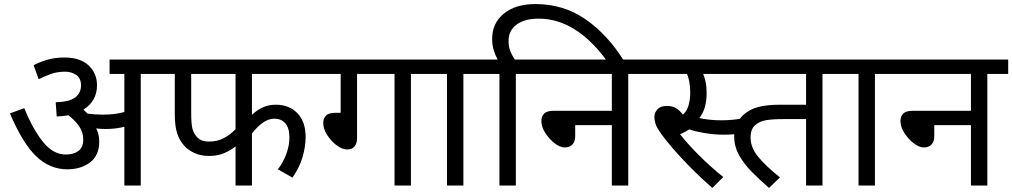

<svg xmlns="http://www.w3.org/2000/svg" viewBox="-20 -916 4998 948"><path d="M470 -218Q470 -148 424.5 -114Q379 -80 312 -80Q226 -80 159 -144Q92 -208 29 -356L100 -382Q143 -276 193 -214.5Q243 -153 305 -153Q343 -153 367 -170.5Q391 -188 391 -227Q391 -264 370.5 -293Q350 -322 318 -347Q291 -342 260 -341L255 -411Q323 -413 351.5 -435Q380 -457 380 -494Q380 -530 356.5 -546Q333 -562 302 -562Q265 -562 235 -552Q205 -542 171 -525L146 -594Q172 -608 210.5 -620Q249 -632 298 -632Q376 -632 417.5 -593Q459 -554 459 -495Q459 -417 392 -375Q403 -365 412 -355Q450 -350 486 -350Q518 -350 543 -353Q568 -356 594 -363V-551H521V-622H779V-551H675V0H594V-290Q570 -284 547 -281.5Q524 -279 498 -279Q481 -279 455 -282Q470 -252 470 -218Z M1224 -551V-349Q1249 -373 1278 -386Q1307 -399 1342 -399Q1407 -399 1448 -357.5Q1489 -316 1489 -239Q1489 -193 1474 -141Q1459 -89 1424 -39L1352 -80Q1377 -112 1393 -154Q1409 -196 1409 -237Q1409 -284 1389 -307Q1369 -330 1334 -330Q1281 -330 1224 -257V0H1143V-193Q1119 -174 1087 -160Q1055 -146 1012 -146Q972 -146 940 -160.5Q908 -175 889 -197Q864 -226 853.5 -261.5Q843 -297 843 -354V-551H764V-622H1550V-551ZM924 -551V-360Q924 -305 930 -281Q936 -257 952 -240Q972 -217 1012 -217Q1053 -217 1085 -234Q1117 -251 1143 -278V-551Z M1743 -551V-234Q1743 -208 1730.5 -193Q1718 -178 1695 -178Q1669 -178 1641.5 -199Q1614 -220 1595 -250Q1576 -280 1576 -308Q1576 -331 1589.5 -345Q1603 -359 1637 -359H1662V-551H1535V-622H2113V-551H2009V0H1928V-551Z M2268 -551V0H2187V-551H2098V-622H2371V-551Z M2446 -551H2357V-622H2437Q2425 -644 2417.5 -669Q2410 -694 2410 -724Q2410 -802 2468 -849Q2526 -896 2623 -896Q2764 -896 2873 -819.5Q2982 -743 3061 -615H2977Q2824 -824 2640 -824Q2570 -824 2530.5 -794.5Q2491 -765 2491 -714Q2491 -684 2500.5 -661.5Q2510 -639 2522 -622H2630V-551H2527V0H2446Z M2616 -622H3185V-551H3082V0H3001V-298H2820V-244Q2820 -216 2806 -202Q2792 -188 2769 -188Q2745 -188 2718 -209Q2691 -230 2672 -260Q2653 -290 2653 -318Q2653 -341 2666.5 -355Q2680 -369 2714 -369H3001V-551H2616Z M3540 -322Q3571 -322 3596 -324.5Q3621 -327 3649 -332L3657 -260Q3632 -255 3606 -253Q3580 -251 3551 -251Q3509 -251 3462.5 -258.5Q3416 -266 3383 -277Q3363 -264 3338 -253Q3379 -201 3434.5 -146Q3490 -91 3551 -42L3497 12Q3441 -37 3391.5 -87Q3342 -137 3304 -181Q3266 -225 3244 -256Q3222 -287 3216.5 -305Q3211 -323 3211 -340Q3211 -359 3226 -376Q3241 -393 3275 -393Q3300 -393 3318.5 -381.5Q3337 -370 3352 -350Q3373 -369 3380.5 -398.5Q3388 -428 3388 -458Q3388 -488 3383.5 -512Q3379 -536 3372 -551H3171V-622H3574V-551H3452Q3459 -534 3464 -511Q3469 -488 3469 -458Q3469 -416 3459.5 -385Q3450 -354 3433 -333Q3485 -322 3540 -322Z M4041 -551V0H3960V-328H3851Q3790 -328 3759.5 -322Q3729 -316 3710 -299Q3686 -280 3686 -237Q3686 -188 3723 -142.5Q3760 -97 3831 -40L3777 12Q3731 -28 3691.5 -68Q3652 -108 3628.5 -151Q3605 -194 3605 -242Q3605 -277 3618.5 -305Q3632 -333 3653 -351Q3682 -376 3723 -387.5Q3764 -399 3832 -399H3960V-551H3560V-622H4144V-551Z M4300 -551V0H4219V-551H4130V-622H4403V-551Z M4389 -622H4958V-551H4855V0H4774V-298H4593V-244Q4593 -216 4579 -202Q4565 -188 4542 -188Q4518 -188 4491 -209Q4464 -230 4445 -260Q4426 -290 4426 -318Q4426 -341 4439.5 -355Q4453 -369 4487 -369H4774V-551H4389Z"/></svg>

Font: RS Noto Sans
Style: Regular
Weight: 400
Designer: Monotype Design Team
Foundry: Monotype Imaging Inc.
Version: Version 3.10